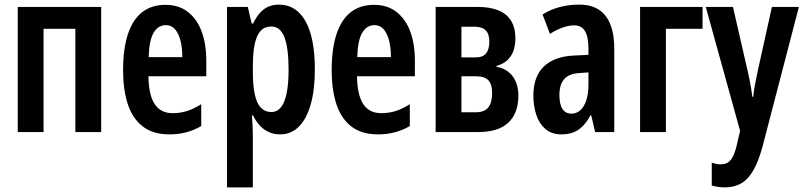

<svg xmlns="http://www.w3.org/2000/svg" viewBox="-20 -573 3489 833"><path d="M419 -543V0H307V-448H169V0H57V-543Z M698 -552Q756 -552 795.5 -521Q835 -490 855 -436Q875 -382 875 -309V-242H624Q625 -161 651 -121.5Q677 -82 729 -82Q761 -82 790.5 -91Q820 -100 853 -121V-26Q822 -8 788 1Q754 10 715 10Q643 10 598.5 -25Q554 -60 534 -122.5Q514 -185 514 -268Q514 -360 534.5 -423.5Q555 -487 596 -519.5Q637 -552 698 -552ZM700 -464Q666 -464 646.5 -431Q627 -398 625 -325H771Q771 -366 763 -397Q755 -428 739.5 -446Q724 -464 700 -464Z M1190 -553Q1265 -553 1305.5 -481Q1346 -409 1346 -271Q1346 -183 1328 -120Q1310 -57 1276.5 -23.5Q1243 10 1195 10Q1170 10 1148.5 1Q1127 -8 1109 -26.5Q1091 -45 1078 -72H1073Q1075 -45 1076 -23.5Q1077 -2 1077 13V240H965V-543H1055L1072 -471H1078Q1093 -502 1110.5 -520Q1128 -538 1147.5 -545.5Q1167 -553 1190 -553ZM1157 -458Q1129 -458 1111.5 -440Q1094 -422 1085.5 -384Q1077 -346 1077 -286V-262Q1077 -202 1085.5 -163Q1094 -124 1112 -105.5Q1130 -87 1157 -87Q1182 -87 1198.5 -107Q1215 -127 1223.5 -168Q1232 -209 1232 -270Q1232 -365 1214 -411.5Q1196 -458 1157 -458Z M1603 -552Q1661 -552 1700.5 -521Q1740 -490 1760 -436Q1780 -382 1780 -309V-242H1529Q1530 -161 1556 -121.5Q1582 -82 1634 -82Q1666 -82 1695.5 -91Q1725 -100 1758 -121V-26Q1727 -8 1693 1Q1659 10 1620 10Q1548 10 1503.5 -25Q1459 -60 1439 -122.5Q1419 -185 1419 -268Q1419 -360 1439.5 -423.5Q1460 -487 1501 -519.5Q1542 -552 1603 -552ZM1605 -464Q1571 -464 1551.5 -431Q1532 -398 1530 -325H1676Q1676 -366 1668 -397Q1660 -428 1644.5 -446Q1629 -464 1605 -464Z M2216 -407Q2216 -358 2195 -328Q2174 -298 2134 -287V-283Q2178 -276 2203.5 -243Q2229 -210 2229 -158Q2229 -120 2218 -90.5Q2207 -61 2185 -40.5Q2163 -20 2130 -10Q2097 0 2054 0H1870V-543H2051Q2106 -543 2142.5 -528Q2179 -513 2197.5 -482.5Q2216 -452 2216 -407ZM2115 -169Q2115 -209 2098 -225.5Q2081 -242 2047 -242H1982V-86H2046Q2081 -86 2098 -106.5Q2115 -127 2115 -169ZM2103 -393Q2103 -425 2087.5 -441Q2072 -457 2040 -457H1982V-324H2044Q2075 -324 2089 -341.5Q2103 -359 2103 -393Z M2494 -553Q2569 -553 2607 -504.5Q2645 -456 2645 -362V0H2562L2545 -73H2542Q2527 -45 2509 -26.5Q2491 -8 2468.5 1Q2446 10 2415 10Q2373 10 2346 -13.5Q2319 -37 2306.5 -75.5Q2294 -114 2294 -157Q2294 -241 2339.5 -284.5Q2385 -328 2469 -332L2533 -335V-362Q2533 -413 2518 -438Q2503 -463 2471 -463Q2449 -463 2422.5 -454Q2396 -445 2366 -426L2334 -510Q2368 -532 2408.5 -542.5Q2449 -553 2494 -553ZM2494 -256Q2450 -254 2428.5 -230.5Q2407 -207 2407 -161Q2407 -120 2420.5 -100Q2434 -80 2459 -80Q2493 -80 2513 -114Q2533 -148 2533 -207V-259Z M3028 -543V-448H2869V0H2757V-543Z M3042 -543H3160L3224 -264Q3228 -245 3232 -226.5Q3236 -208 3239 -189Q3242 -170 3244 -153H3248Q3250 -176 3255 -203Q3260 -230 3267 -263L3329 -543H3446L3288 64Q3271 126 3249 165Q3227 204 3196.5 222Q3166 240 3125 240Q3110 240 3096.5 238Q3083 236 3068 232V133Q3078 136 3087.5 138Q3097 140 3106 140Q3126 140 3139 131.5Q3152 123 3162 101.5Q3172 80 3180 41L3191 -5Z"/></svg>

Font: Noto Sans Display ExtraCondensed SemiBold
Style: Regular
Weight: 600
Width: 2
Designer: Monotype Design Team
Foundry: Monotype Imaging Inc.
Version: Version 2.003